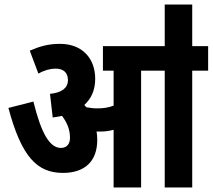

<svg xmlns="http://www.w3.org/2000/svg" viewBox="-20 -825 936 845"><path d="M408 -209C408 -222 407 -235 405 -246C410 -246 415 -246 419 -246C440 -246 460 -248 480 -254V0H601V-514H705V0H826V-514H896V-622H826V-805H705V-622H433V-514H480V-360C456 -351 434 -348 408 -348C391 -348 375 -350 360 -353C357 -356 354 -360 351 -363C381 -390 399 -428 399 -478C399 -568 342 -632 244 -632C190 -632 153 -620 111 -602L149 -501C175 -516 202 -523 224 -523C261 -523 279 -504 279 -472C279 -438 252 -417 200 -412L212 -308C226 -310 240 -312 253 -315C273 -288 288 -258 288 -219C288 -192 275 -174 248 -174C198 -174 161 -240 127 -378L17 -350C74 -137 142 -64 257 -64C354 -64 408 -116 408 -209Z"/></svg>

Font: Noto Sans ExtraCondensed
Style: Bold Italic
Weight: 700
Width: 2
Italic angle: -12°
Designer: Monotype Design Team
Foundry: Monotype Imaging Inc.
Version: Version 2.013